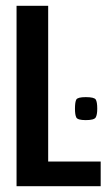

<svg xmlns="http://www.w3.org/2000/svg" viewBox="-20 -640 371 660"><path d="M36.9 -620H145.6V-84.8H326.1V0H36.9ZM274.8 -227.1Q247 -227.1 242.3 -236.2Q237.7 -245.3 237.7 -266.2Q237.7 -289.4 242.3 -297.8Q247 -306.1 274.8 -306.1Q304 -306.1 309.2 -297.8Q314.3 -289.4 314.3 -266.2Q314.3 -245.3 308.9 -236.2Q303.4 -227.1 274.8 -227.1Z"/></svg>

Font: Smooch Sans Thin
Style: Regular
Weight: 100
Designer: Robert E. Leuschke
Foundry: Robert E. Leuschke
Version: Version 1.010